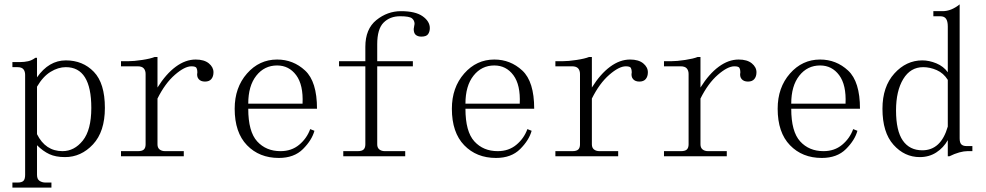

<svg xmlns="http://www.w3.org/2000/svg" viewBox="-20 -735 4540 884"><path d="M189.5 105.5H216.8V128.9H37.1V105.5H60.5Q80.1 105.5 87.9 97.7Q95.7 89.8 95.7 70.3V-390.6Q95.7 -406.2 87.9 -416Q80.1 -425.8 60.5 -425.8H37.1V-449.2H72.3Q91.8 -449.2 109.4 -453.1Q127 -457 142.6 -468.8H150.4V-378.9Q177.7 -418 210.9 -437.5Q244.1 -457 283.2 -457Q361.3 -457 412.1 -404.3Q462.9 -351.6 462.9 -238.3Q462.9 -128.9 408.2 -70.3Q353.5 -11.7 279.3 -11.7Q236.3 -11.7 207 -25.4Q177.7 -39.1 150.4 -66.4V70.3Q150.4 89.8 162.1 97.7Q173.8 105.5 189.5 105.5ZM150.4 -117.2Q169.9 -78.1 199.2 -58.6Q228.5 -39.1 267.6 -39.1Q322.3 -39.1 361.3 -87.9Q400.4 -136.7 400.4 -238.3Q400.4 -332 371.1 -378.9Q341.8 -425.8 283.2 -425.8Q248 -425.8 212.9 -404.3Q177.7 -382.8 150.4 -335.9Z M705.1 -332Q744.1 -394.5 789.1 -427.7Q834 -460.9 880.9 -460.9Q919.9 -460.9 941.4 -443.4Q962.9 -425.8 962.9 -402.3Q962.9 -382.8 953.1 -371.1Q943.4 -359.4 923.8 -359.4Q904.3 -359.4 894.5 -371.1Q884.8 -382.8 888.7 -402.3Q888.7 -414.1 884.8 -421.9Q880.9 -429.7 861.3 -429.7Q830.1 -429.7 785.2 -390.6Q740.2 -351.6 705.1 -281.2V-70.3Q705.1 -54.7 714.8 -46.9Q724.6 -39.1 740.2 -39.1H826.2V-15.6H537.1V-39.1H615.2Q634.8 -39.1 642.6 -46.9Q650.4 -54.7 650.4 -70.3V-394.5Q650.4 -410.2 642.1 -419.9Q633.8 -429.7 613.3 -429.7H537.1V-453.1H568.4Q596.7 -453.1 634.8 -459Q672.9 -464.8 692.4 -472.7H705.1Z M1373 -257.8Q1377 -343.8 1343.8 -388.7Q1310.5 -433.6 1255.9 -433.6Q1197.3 -433.6 1160.2 -386.7Q1123 -339.8 1123 -257.8ZM1123 -234.4Q1123 -128.9 1164.1 -84Q1205.1 -39.1 1271.5 -39.1Q1322.3 -39.1 1357.4 -68.4Q1392.6 -97.7 1408.2 -140.6L1427.7 -132.8Q1416 -89.8 1375 -48.8Q1334 -7.8 1263.7 -7.8Q1173.8 -7.8 1117.2 -66.4Q1060.5 -125 1060.5 -234.4Q1060.5 -332 1117.2 -396.5Q1173.8 -460.9 1255.9 -460.9Q1330.1 -460.9 1384.8 -410.2Q1439.5 -359.4 1439.5 -234.4Z M1662.1 -519.5Q1662.1 -601.6 1712.9 -642.6Q1763.7 -683.6 1826.2 -683.6Q1892.6 -683.6 1925.8 -660.2Q1959 -636.7 1959 -605.5Q1959 -589.8 1951.2 -578.1Q1943.4 -566.4 1919.9 -566.4Q1904.3 -566.4 1894.5 -574.2Q1884.8 -582 1884.8 -601.6Q1884.8 -605.5 1886.7 -613.3Q1888.7 -621.1 1888.7 -625Q1888.7 -640.6 1877 -650.4Q1865.2 -660.2 1822.3 -660.2Q1775.4 -660.2 1746.1 -630.9Q1716.8 -601.6 1716.8 -531.2V-453.1H1880.9V-429.7H1716.8V-70.3Q1716.8 -54.7 1726.6 -46.9Q1736.3 -39.1 1752 -39.1H1845.7V-15.6H1560.5V-39.1H1627Q1646.5 -39.1 1654.3 -46.9Q1662.1 -54.7 1662.1 -70.3V-429.7H1541V-453.1H1662.1Z M2373 -257.8Q2377 -343.8 2343.8 -388.7Q2310.5 -433.6 2255.9 -433.6Q2197.3 -433.6 2160.2 -386.7Q2123 -339.8 2123 -257.8ZM2123 -234.4Q2123 -128.9 2164.1 -84Q2205.1 -39.1 2271.5 -39.1Q2322.3 -39.1 2357.4 -68.4Q2392.6 -97.7 2408.2 -140.6L2427.7 -132.8Q2416 -89.8 2375 -48.8Q2334 -7.8 2263.7 -7.8Q2173.8 -7.8 2117.2 -66.4Q2060.5 -125 2060.5 -234.4Q2060.5 -332 2117.2 -396.5Q2173.8 -460.9 2255.9 -460.9Q2330.1 -460.9 2384.8 -410.2Q2439.5 -359.4 2439.5 -234.4Z M2705.1 -332Q2744.1 -394.5 2789.1 -427.7Q2834 -460.9 2880.9 -460.9Q2919.9 -460.9 2941.4 -443.4Q2962.9 -425.8 2962.9 -402.3Q2962.9 -382.8 2953.1 -371.1Q2943.4 -359.4 2923.8 -359.4Q2904.3 -359.4 2894.5 -371.1Q2884.8 -382.8 2888.7 -402.3Q2888.7 -414.1 2884.8 -421.9Q2880.9 -429.7 2861.3 -429.7Q2830.1 -429.7 2785.2 -390.6Q2740.2 -351.6 2705.1 -281.2V-70.3Q2705.1 -54.7 2714.8 -46.9Q2724.6 -39.1 2740.2 -39.1H2826.2V-15.6H2537.1V-39.1H2615.2Q2634.8 -39.1 2642.6 -46.9Q2650.4 -54.7 2650.4 -70.3V-394.5Q2650.4 -410.2 2642.1 -419.9Q2633.8 -429.7 2613.3 -429.7H2537.1V-453.1H2568.4Q2596.7 -453.1 2634.8 -459Q2672.9 -464.8 2692.4 -472.7H2705.1Z M3205.1 -332Q3244.1 -394.5 3289.1 -427.7Q3334 -460.9 3380.9 -460.9Q3419.9 -460.9 3441.4 -443.4Q3462.9 -425.8 3462.9 -402.3Q3462.9 -382.8 3453.1 -371.1Q3443.4 -359.4 3423.8 -359.4Q3404.3 -359.4 3394.5 -371.1Q3384.8 -382.8 3388.7 -402.3Q3388.7 -414.1 3384.8 -421.9Q3380.9 -429.7 3361.3 -429.7Q3330.1 -429.7 3285.2 -390.6Q3240.2 -351.6 3205.1 -281.2V-70.3Q3205.1 -54.7 3214.8 -46.9Q3224.6 -39.1 3240.2 -39.1H3326.2V-15.6H3037.1V-39.1H3115.2Q3134.8 -39.1 3142.6 -46.9Q3150.4 -54.7 3150.4 -70.3V-394.5Q3150.4 -410.2 3142.1 -419.9Q3133.8 -429.7 3113.3 -429.7H3037.1V-453.1H3068.4Q3096.7 -453.1 3134.8 -459Q3172.9 -464.8 3192.4 -472.7H3205.1Z M3873 -257.8Q3877 -343.8 3843.8 -388.7Q3810.5 -433.6 3755.9 -433.6Q3697.3 -433.6 3660.2 -386.7Q3623 -339.8 3623 -257.8ZM3623 -234.4Q3623 -128.9 3664.1 -84Q3705.1 -39.1 3771.5 -39.1Q3822.3 -39.1 3857.4 -68.4Q3892.6 -97.7 3908.2 -140.6L3927.7 -132.8Q3916 -89.8 3875 -48.8Q3834 -7.8 3763.7 -7.8Q3673.8 -7.8 3617.2 -66.4Q3560.5 -125 3560.5 -234.4Q3560.5 -332 3617.2 -396.5Q3673.8 -460.9 3755.9 -460.9Q3830.1 -460.9 3884.8 -410.2Q3939.5 -359.4 3939.5 -234.4Z M4343.8 -367.2Q4324.2 -398.4 4293 -412.1Q4261.7 -425.8 4230.5 -425.8Q4171.9 -425.8 4138.7 -371.1Q4105.5 -316.4 4105.5 -226.6Q4105.5 -132.8 4136.7 -87.9Q4168 -43 4226.6 -43Q4269.5 -43 4298.8 -70.3Q4328.1 -97.7 4343.8 -152.3ZM4214.8 -11.7Q4144.5 -11.7 4093.8 -68.4Q4043 -125 4043 -234.4Q4043 -335.9 4097.7 -396.5Q4152.3 -457 4226.6 -457Q4257.8 -457 4291 -443.4Q4324.2 -429.7 4343.8 -402.3V-613.3Q4343.8 -636.7 4335.9 -648.4Q4328.1 -660.2 4308.6 -660.2H4277.3V-683.6H4320.3Q4339.8 -683.6 4359.4 -691.4Q4378.9 -699.2 4398.4 -714.8V-97.7Q4398.4 -78.1 4406.2 -70.3Q4414.1 -62.5 4429.7 -62.5H4457V-39.1H4433.6Q4418 -39.1 4396.5 -33.2Q4375 -27.3 4351.6 -15.6H4343.8V-89.8Q4324.2 -54.7 4291 -33.2Q4257.8 -11.7 4214.8 -11.7Z"/></svg>

Font: BabelStone Khitan Small Seal
Style: Regular
Weight: 400
Designer: Andrew West
Foundry: BabelStone
Version: Version 13.000